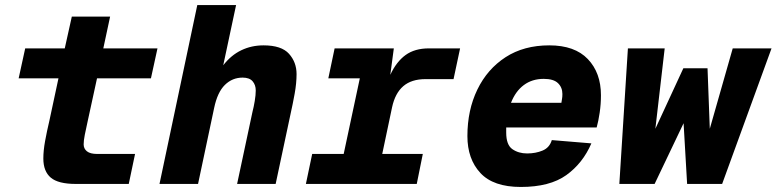

<svg xmlns="http://www.w3.org/2000/svg" viewBox="-20 -730 3082 762"><path d="M281 0Q211 0 181.5 -25Q152 -50 152 -101Q152 -132 159 -170.5Q166 -209 176 -251L212 -419H54L80 -538H237L265 -664H417L390 -538H605L579 -419H365L328 -249Q321 -218 316.5 -195Q312 -172 312 -157Q312 -140 325 -129.5Q338 -119 366 -119H516L491 0Z M613 0 763 -710H917L866 -471Q897 -511 937.5 -530.5Q978 -550 1026 -550Q1097 -550 1127 -516.5Q1157 -483 1157 -436Q1157 -400 1149.5 -358.5Q1142 -317 1133 -277L1074 0H921L982 -286Q987 -305 991 -329Q995 -353 995 -371Q995 -393 982.5 -407.5Q970 -422 943 -422Q902 -422 872.5 -393Q843 -364 830 -302L766 0Z M1194 0 1219 -119H1344L1408 -419H1283L1308 -538H1543L1529 -433Q1553 -485 1589.5 -511.5Q1626 -538 1682 -538H1806L1780 -416H1669Q1613 -416 1580.5 -388Q1548 -360 1536 -304L1497 -119H1658L1634 0Z M2047 12Q1938 12 1886.5 -43.5Q1835 -99 1835 -190Q1835 -293 1874.5 -374.5Q1914 -456 1986.5 -503Q2059 -550 2160 -550Q2261 -550 2313 -495.5Q2365 -441 2365 -352Q2365 -317 2360 -283Q2355 -249 2348 -224H1989Q1989 -214 1989 -204Q1989 -155 2013.5 -138Q2038 -121 2072 -121Q2106 -121 2133.5 -132.5Q2161 -144 2170 -174L2327 -161Q2293 -82 2227.5 -35Q2162 12 2047 12ZM2138 -417Q2092 -417 2059 -392.5Q2026 -368 2008 -322H2208Q2209 -330 2210.5 -337.5Q2212 -345 2212 -357Q2212 -383 2194.5 -400Q2177 -417 2138 -417Z M2438 0 2472 -538H2618L2581 -219L2692 -459H2788L2797 -219L2888 -538H3042L2846 0H2707L2693 -241L2578 0Z"/></svg>

Font: Geist Mono ExtraBold
Style: Italic
Weight: 800
Italic angle: -12°
Monospace: yes
Designer: Basement.studio, Andrés Briganti, Mateo Zaragoza
Foundry: Basement.studio, Vercel, Andrés Briganti, Guido Ferreyra, Mateo Zaragoza
Version: Version 1.500; ttfautohint (v1.8.4.7-5d5b)